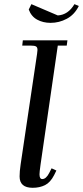

<svg xmlns="http://www.w3.org/2000/svg" viewBox="-20 -896 399 923"><path d="M74.2 -47.9Q74.2 -71.8 79.1 -105L158.2 -637.2Q160.2 -650.9 160.2 -655.8Q160.2 -668.5 153.3 -672.6Q146.5 -676.8 127.9 -676.8H86.9L89.8 -702.1H304.2L300.8 -676.8H257.8L174.8 -104Q169.9 -68.8 169.9 -58.1Q169.9 -35.2 183.1 -35.2Q201.7 -35.2 216.8 -64.9L228 -86.9L251 -76.2L240.2 -54.2Q222.2 -19 196.5 -6.1Q170.9 6.8 137.2 6.8Q74.2 6.8 74.2 -47.9ZM118.2 -850.1 130.9 -876 257.8 -821.8Q307.6 -824.7 337.9 -876L358.9 -867.2Q337.9 -825.2 301 -805.7Q264.2 -786.1 223.1 -786.1Q187 -786.1 158.7 -801.5Q130.4 -816.9 118.2 -850.1Z"/></svg>

Font: Dihjauti
Style: Bold Italic
Weight: 700
Italic angle: -9°
Designer: T. Christopher White
Version: Version 3.0.0